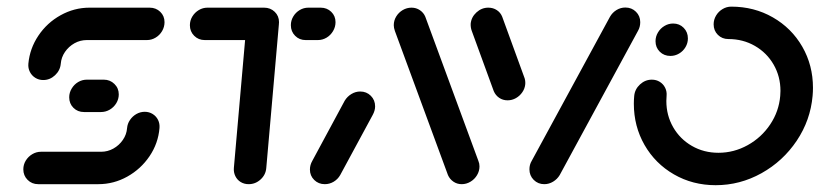

<svg xmlns="http://www.w3.org/2000/svg" viewBox="-20 -541 2420 564"><path d="M405.2 -212.6Q418.1 -212.6 428.5 -206.1Q438.9 -199.6 444.3 -188.7Q449.6 -177.8 448.5 -164.8Q444.8 -120 419.3 -82.2Q393.7 -44.4 353.9 -22.2Q314.1 0 268.9 0H92.2Q73.7 0 61.1 -12.6Q48.5 -25.2 48.5 -43.7Q48.5 -57.4 55.7 -69.3Q63 -81.1 74.8 -88.1Q86.7 -95.2 100.4 -95.2H277Q296.3 -95.2 313.1 -104.6Q330 -114.1 340.9 -130Q351.9 -145.9 353.3 -164.8Q354.4 -177.8 361.9 -188.7Q369.3 -199.6 380.7 -206.1Q392.2 -212.6 405.2 -212.6ZM328.9 -263.7Q328.9 -250 321.7 -238Q314.4 -225.9 302.4 -218.9Q290.4 -211.9 276.7 -211.9H226.7Q208.1 -211.9 195.7 -224.3Q183.3 -236.7 183.3 -255.2Q183.3 -268.9 190.6 -280.9Q197.8 -293 209.6 -300Q221.5 -307 235.2 -307H284.8Q303.3 -307 316.1 -294.4Q328.9 -281.9 328.9 -263.7ZM107 -305.9Q94.1 -305.9 83.7 -312.4Q73.3 -318.9 67.8 -329.8Q62.2 -340.7 63.3 -353.7Q67.4 -398.5 92.8 -436.3Q118.1 -474.1 158.1 -496.3Q198.1 -518.5 243 -518.5H419.6Q438.1 -518.5 450.7 -506.3Q463.3 -494.1 463.3 -475.9Q463.3 -461.9 456.1 -449.6Q448.9 -437.4 437 -430.4Q425.2 -423.3 411.5 -423.3H234.8Q215.6 -423.3 198.7 -413.9Q181.9 -404.4 170.9 -388.5Q160 -372.6 158.5 -353.7Q156.7 -334.1 141.7 -320Q126.7 -305.9 107 -305.9Z M799.3 -470.4 762.2 -47.8Q760.7 -27.8 745.6 -13.9Q730.4 0 710.4 0Q697.4 0 687 -6.3Q676.7 -12.6 671.3 -23.7Q665.9 -34.8 667 -47.8L704.1 -470.4ZM537.8 -467Q537.8 -480.7 545 -492.6Q552.2 -504.4 564.1 -511.5Q575.9 -518.5 589.6 -518.5H755.6Q774.4 -518.5 787 -506.3Q799.6 -494.1 799.6 -475.9Q799.6 -461.9 792.4 -449.6Q785.2 -437.4 773.1 -430.4Q761.1 -423.3 747.4 -423.3H581.5Q563 -423.3 550.4 -435.9Q537.8 -448.5 537.8 -467ZM834.4 -467Q834.4 -480.7 841.5 -492.6Q848.5 -504.4 860.4 -511.5Q872.2 -518.5 885.9 -518.5H921.9Q940.4 -518.5 953 -506.3Q965.6 -494.1 965.6 -475.9Q965.6 -461.9 958.3 -449.6Q951.1 -437.4 939.3 -430.4Q927.4 -423.3 913.7 -423.3H877.8Q859.3 -423.3 846.9 -435.9Q834.4 -448.5 834.4 -467Z M934.1 0Q915.6 0 903 -12.4Q890.4 -24.8 890.4 -43Q890.4 -56.3 897.4 -68.5L992.6 -245.2Q1000 -257.4 1012.2 -264.8Q1024.4 -272.2 1038.1 -272.2Q1056.7 -272.2 1069.3 -259.6Q1081.9 -247 1081.9 -228.5Q1081.9 -216.3 1074.8 -203.3L979.3 -26.7Q972.2 -14.4 960.2 -7.2Q948.1 0 934.1 0ZM1388.5 -52.2Q1388.5 -38.5 1381.3 -26.5Q1374.1 -14.4 1362 -7.2Q1350 0 1336.3 0Q1322.6 0 1311.9 -7.4Q1301.1 -14.8 1295.9 -26.7L1140 -450Q1136.7 -459.3 1136.7 -467Q1136.7 -480.7 1143.9 -492.6Q1151.1 -504.4 1163.1 -511.5Q1175.2 -518.5 1188.9 -518.5Q1202.6 -518.5 1213.5 -511.1Q1224.4 -503.7 1229.3 -491.9L1385.2 -68.5Q1388.5 -60.7 1388.5 -52.2Z M1523 -294.1Q1521.9 -281.1 1514.4 -270.2Q1507 -259.3 1495.6 -252.8Q1484.1 -246.3 1471.1 -246.3Q1457 -246.3 1446.3 -253.7Q1435.6 -261.1 1430.4 -273.3L1365.9 -450Q1362.2 -459.6 1362.6 -471.1Q1364.4 -490.7 1379.6 -504.6Q1394.8 -518.5 1414.4 -518.5Q1428.5 -518.5 1439.4 -511.3Q1450.4 -504.1 1455.2 -491.9L1519.6 -315.2Q1523.7 -305.6 1523 -294.1ZM1578.9 0Q1560.4 0 1547.8 -12.6Q1535.2 -25.2 1535.2 -43.7Q1535.2 -57.4 1541.9 -68.5L1771.9 -491.9Q1778.9 -504.1 1790.9 -511.5Q1803 -518.9 1817 -518.9Q1835.6 -518.9 1848.1 -506.5Q1860.7 -494.1 1860.7 -475.9Q1860.7 -461.9 1854.1 -450.4L1624.1 -26.7Q1617 -14.8 1604.8 -7.4Q1592.6 0 1578.9 0Z M1905.6 -420Q1905.6 -433.7 1912.8 -445.7Q1920 -457.8 1931.9 -464.8Q1943.7 -471.9 1957.4 -471.9Q1975.9 -471.9 1988.3 -459.3Q2000.7 -446.7 2000.7 -428.1Q2000.7 -414.4 1993.7 -402.6Q1986.7 -390.7 1974.8 -383.7Q1963 -376.7 1949.3 -376.7Q1930.7 -376.7 1918.1 -389.1Q1905.6 -401.5 1905.6 -420ZM2076.3 -469.6Q2076.3 -483.3 2083.5 -495.4Q2090.7 -507.4 2102.6 -514.4Q2114.4 -521.5 2128.1 -521.5Q2195.2 -521.5 2250.2 -490Q2305.2 -458.5 2336.7 -403.9Q2368.1 -349.3 2368.1 -283Q2368.1 -271.5 2367 -259.3Q2360.7 -187.8 2320.4 -127.6Q2280 -67.4 2216.9 -32.2Q2153.7 3 2082.2 3Q2014.8 3 1959.8 -28.7Q1904.8 -60.4 1873.3 -115.2Q1841.9 -170 1841.9 -236.3Q1841.9 -247.8 1843 -259.3Q1844.8 -278.9 1860 -293Q1875.2 -307 1894.8 -307Q1907.8 -307 1918.1 -300.6Q1928.5 -294.1 1933.9 -283.1Q1939.3 -272.2 1938.1 -259.3Q1937.4 -248.9 1937.4 -244.4Q1937.4 -202.2 1957.4 -167.4Q1977.4 -132.6 2012.4 -112.4Q2047.4 -92.2 2090.4 -92.2Q2135.9 -92.2 2176.3 -114.6Q2216.7 -137 2242.4 -175.4Q2268.1 -213.7 2271.9 -259.3Q2272.6 -269.6 2272.6 -274.1Q2272.6 -316.3 2252.6 -351.1Q2232.6 -385.9 2197.6 -406.1Q2162.6 -426.3 2119.6 -426.3Q2101.1 -426.3 2088.7 -438.7Q2076.3 -451.1 2076.3 -469.6Z"/></svg>

Font: 26F Galaxy Sans Extra Bold
Style: Italic
Weight: 800
Italic angle: -5°
Designer: C₂₉H₂₅N₃O₅
Version: Version 1.200